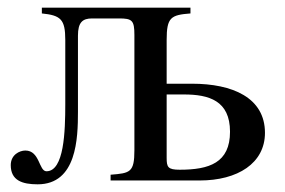

<svg xmlns="http://www.w3.org/2000/svg" viewBox="-20 -470 742 500"><path d="M414 -252V-366C414 -425 425 -431 476 -435V-450H89V-435C138 -430 150 -420 150 -366V-199C150 -128 147 -24 101 -24C81 -24 84 -78 46 -78C31 -78 8 -67 8 -40C8 0 38 10 78 10C180 10 183 -110 183 -179V-377C183 -412 195 -422 220 -422H290C324 -422 330 -417 330 -379V-79C330 -21 319 -19 268 -15V0H500C599 0 670 -45 670 -124C670 -216 585 -252 480 -252ZM414 -224H459C524 -224 579 -208 579 -127C579 -46 525 -28 448 -28C417 -28 414 -35 414 -59Z"/></svg>

Font: STIXGeneral
Style: Regular
Weight: 400
Designer: MicroPress Inc., with final additions and corrections provided by Coen Hoffman, Elsevier (retired)
Version: Version 1.1.0